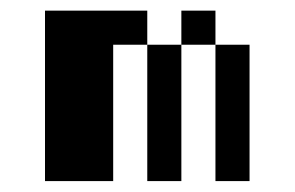

<svg xmlns="http://www.w3.org/2000/svg" viewBox="-20 -332 540 352"><path d="M62.5 -312.5H250V-250H187.5V0H62.5ZM312.5 -312.5H375V-250H312.5ZM250 -250H312.5V0H250ZM375 -250H437.5V0H375Z"/></svg>

Font: Half Eighties
Style: Regular
Weight: 400
Monospace: yes
Designer: Jayvee Enaguas (HarvettFox96)
Version: 20191127.01dev02